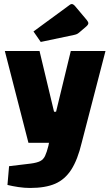

<svg xmlns="http://www.w3.org/2000/svg" viewBox="-20 -753 546 952"><path d="M121 -45 4 -500H176L248 -199H258L331 -500H503L385 -45ZM129 179Q101 179 71 174.5Q41 170 17 164L25 71L133 58Q163 54 179 46Q195 38 203.5 20Q212 2 220 -30L223 -45H385Q365 39 333.5 88Q302 137 253.5 158Q205 179 129 179ZM182 -545 146 -597 326 -729Q331 -733 336 -733Q343 -733 352 -723L410 -654Q418 -644 418 -638Q418 -631 408 -622L373 -592Q367 -587 362 -584.5Q357 -582 348 -580Z"/></svg>

Font: Changa ExtraLight
Style: Bold
Weight: 700
Version: Version 3.002; ttfautohint (v1.8.2)